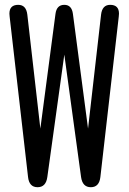

<svg xmlns="http://www.w3.org/2000/svg" viewBox="-20 -783 540 806"><path d="M149.4 -243.2 212.9 -724.6Q217.8 -762.7 250 -762.7Q281.2 -762.7 286.1 -724.6L349.6 -243.2L404.3 -721.7Q409.2 -762.7 442.4 -762.7Q479.5 -762.7 479.5 -725.6L478.5 -712.9L401.4 -40Q396.5 2.9 361.3 2.9Q326.2 2.9 320.3 -40L250 -553.7L178.7 -40Q172.9 2.9 137.7 2.9Q102.5 2.9 97.7 -40L20.5 -712.9L19.5 -725.6Q19.5 -762.7 56.6 -762.7Q89.8 -762.7 94.7 -721.7Z"/></svg>

Font: MotoyaLMaru
Style: W3 mono
Weight: 400
Version: Version 1.01